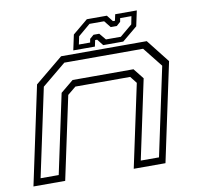

<svg xmlns="http://www.w3.org/2000/svg" viewBox="-77 -760 866 840"><g transform="rotate(-10 356.0 -340.0)"><path d="M5 0 98 -437 223 -540H603.5L684.5 -437L591.5 0H450.5L529 -368L505 -398.5H261.5L224.5 -368L146 0ZM42 -30H122.5L197.5 -382L254.5 -429H525L562 -382.5L487 -30H568L651.5 -422.5L582 -510H232L125.5 -422ZM280 -556 294.5 -624 362 -680H451L473 -652H482L488 -680H584L569.5 -612L502 -556H413L391 -584H382L376 -556ZM308.5 -577H358.5L361.5 -593L379 -608H404.5L429 -578.5H495L549.5 -624L556.5 -659.5H506.5L503.5 -643.5L486 -628H459L435 -658H370L316 -612.5Z"/></g></svg>

Font: Tourney Expanded Light
Style: Italic
Weight: 300
Width: 7
Italic angle: -12°
Designer: Tyler Finck
Foundry: Etcetera Type Co
Version: Version 1.010; ttfautohint (v1.8.3)